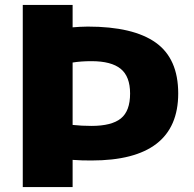

<svg xmlns="http://www.w3.org/2000/svg" viewBox="-20 -760 790 780"><path d="M72.5 0V-740H275V-649Q288.5 -650 304.2 -651Q320 -652 336.5 -652Q521 -652 612.5 -587Q704 -522 704 -380.5Q704 -108 351.5 -108Q332.5 -108 313 -108.5Q293.5 -109 275 -110.5V0ZM351.5 -248.5Q433.5 -248.5 471 -278.8Q508.5 -309 508.5 -380Q508.5 -449.5 470.2 -480.5Q432 -511.5 351.5 -511.5Q309.5 -511.5 275 -506V-252.5Q295 -250.5 312.5 -249.5Q330 -248.5 351.5 -248.5Z"/></svg>

Font: Encode Sans Expanded ExtraBold
Style: Regular
Weight: 800
Width: 7
Designer: Multiple Designers
Foundry: Impallari Type
Version: Version 3.000; ttfautohint (v1.8.3) -l 8 -r 50 -G 200 -x 14 